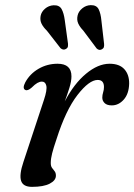

<svg xmlns="http://www.w3.org/2000/svg" viewBox="-20 -716 523 747"><path d="M78.5 -366Q66 -372 78.5 -396Q96.5 -429 130.2 -448.5Q164 -468 204 -468Q258 -468 258 -419Q258 -400 250 -374.2Q242 -348.5 232 -321.5Q268 -390.5 314.8 -429.2Q361.5 -468 406.5 -468Q444.5 -468 463.8 -446.8Q483 -425.5 482.5 -390.5Q481.5 -351 461.5 -328.5Q441.5 -306 415 -306Q396 -306 387 -315Q378 -324 378 -336Q378 -346.5 381.2 -356.5Q384.5 -366.5 384.5 -377.5Q384.5 -405 360 -405Q327 -405 281.5 -346.5Q236 -288 200 -175Q188 -140 182.8 -119.2Q177.5 -98.5 177.5 -82Q177.5 -69.5 182.5 -62.8Q187.5 -56 192.5 -49.8Q197.5 -43.5 197.5 -32.5Q197.5 -14 173.5 -1.5Q149.5 11 104.5 11Q69.5 11 62 -12.8Q54.5 -36.5 71 -85.5L151 -327.5Q164 -366.5 160.2 -382.5Q156.5 -398.5 143 -398.5Q134.5 -398.5 125.2 -393.2Q116 -388 103 -375Q87.5 -361.5 78.5 -366ZM374.5 -636 385 -545Q385.5 -538.5 384.2 -533.2Q383 -528 377 -524.5Q366 -518 356 -527.5L304 -597Q290.5 -611 284.2 -625Q278 -639 282 -656Q285.5 -671.5 300 -683.5Q314.5 -695.5 333 -696Q355.5 -696.5 363.8 -680Q372 -663.5 374.5 -636ZM232 -637.5 244.5 -546.5Q245 -540.5 244.2 -535.2Q243.5 -530 237.5 -526Q226.5 -519 215.5 -528.5L162.5 -596.5Q148.5 -610 141.8 -623.5Q135 -637 138 -654Q141 -670 155.2 -682.2Q169.5 -694.5 188.5 -695.5Q211 -696.5 219.8 -680.5Q228.5 -664.5 232 -637.5Z"/></svg>

Font: Fraunces 9pt S000
Style: Italic
Weight: 400
Italic angle: -16°
Version: Version 1.000; ttfautohint (v1.8.3)